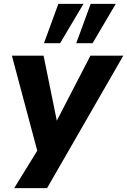

<svg xmlns="http://www.w3.org/2000/svg" viewBox="-20 -787 654 987"><path d="M53 180 188 -39 182 27 41 -501H204L274 -157H267L445 -501H614L222 180ZM372 -565 446 -767H575L456 -565ZM206 -565 280 -767H409L289 -565Z"/></svg>

Font: Nunito Sans 8pt ExtraBold
Style: Italic
Weight: 800
Italic angle: -9°
Version: Version 3.101;gftools[0.9.27]